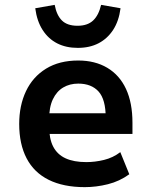

<svg xmlns="http://www.w3.org/2000/svg" viewBox="-20 -760 622 790"><path d="M329 10Q241 10 180.5 -20Q120 -50 89.5 -108.5Q59 -167 59 -250Q59 -326 87 -385Q115 -444 169.5 -477.5Q224 -511 302 -511Q371 -511 421.5 -481Q472 -451 498.5 -394Q525 -337 525 -255V-209H162V-294H429L415 -275Q415 -351 385.5 -383.5Q356 -416 302 -416Q267 -416 240 -400Q213 -384 197.5 -351.5Q182 -319 182 -267V-243Q182 -189 199 -156.5Q216 -124 250 -108.5Q284 -93 335 -93Q371 -93 408 -102Q445 -111 475 -134L512 -43Q472 -14 424 -2Q376 10 329 10ZM300 -563Q252 -563 215.5 -581.5Q179 -600 155.5 -636.5Q132 -673 125 -726L205 -740Q213 -697 235 -675.5Q257 -654 299 -654Q340 -654 363 -675.5Q386 -697 396 -740L476 -726Q469 -673 445.5 -637Q422 -601 385.5 -582Q349 -563 300 -563Z"/></svg>

Font: Nunito Sans 7pt SemiCondensed
Style: Bold
Weight: 700
Width: 4
Designer: Vernon Adams
Foundry: Vernon Adams
Version: Version 3.101;gftools[0.9.27]